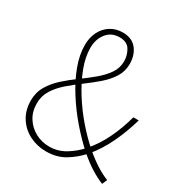

<svg xmlns="http://www.w3.org/2000/svg" viewBox="-161 -794 883 928"><g transform="rotate(30 281.0 -330.0)"><path d="M224 12Q174 12 131.5 -9.5Q89 -31 63.5 -71Q38 -111 38 -166Q38 -211 59.5 -247Q81 -283 114.5 -313Q148 -343 186 -370.5Q224 -398 257.5 -426Q291 -454 312.5 -485Q334 -516 334 -554Q334 -587 317 -615.5Q300 -644 258 -644Q212 -644 186 -610.5Q160 -577 160 -530Q160 -478 182 -420.5Q204 -363 240 -305.5Q276 -248 320.5 -196.5Q365 -145 410 -106Q448 -73 483.5 -50.5Q519 -28 550 -16L538 12Q507 0 470 -23Q433 -46 392 -82Q344 -125 297.5 -179Q251 -233 213 -293Q175 -353 152.5 -413Q130 -473 130 -528Q130 -570 146.5 -602.5Q163 -635 192.5 -653.5Q222 -672 260 -672Q311 -672 337.5 -639Q364 -606 364 -556Q364 -515 343 -481.5Q322 -448 288.5 -419Q255 -390 217 -362Q179 -334 145.5 -305Q112 -276 91 -242.5Q70 -209 70 -168Q70 -122 91.5 -88Q113 -54 148.5 -35Q184 -16 226 -16Q273 -16 314 -40.5Q355 -65 388 -102Q430 -150 459.5 -211Q489 -272 508 -342H538Q517 -269 485.5 -202.5Q454 -136 410 -84Q373 -42 328 -15Q283 12 224 12Z"/></g></svg>

Font: Source Sans 3
Style: Regular
Weight: 200
Designer: Paul D. Hunt
Foundry: Adobe
Version: Version 3.046;hotconv 1.0.118;makeotfexe 2.5.65603